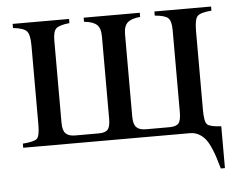

<svg xmlns="http://www.w3.org/2000/svg" viewBox="-46 -504 860 695"><g transform="rotate(-5 384.0 -156.5)"><path d="M745 -450V-435Q705 -432 694 -420.5Q683 -409 683 -366V-79Q683 -36 693.5 -26.5Q704 -17 744 -15V137H729Q706 52 683 26Q660 0 629 0H23V-15Q64 -18 74.5 -27.5Q85 -37 85 -79V-366Q85 -406 73.5 -418.5Q62 -431 24 -435V-450H229V-435Q191 -431 180 -420Q169 -409 169 -377V-78Q169 -50 180 -39Q191 -28 214 -28H300Q324 -28 333 -38.5Q342 -49 342 -77V-377Q342 -407 328 -419.5Q314 -432 283 -435H282V-450H486V-435Q454 -432 440 -419.5Q426 -407 426 -377V-78Q426 -50 437 -39Q448 -28 471 -28H557Q581 -28 590 -38.5Q599 -49 599 -78V-378Q599 -410 587.5 -421Q576 -432 539 -435V-450Z"/></g></svg>

Font: STIX MathJax Alphabets
Style: Regular
Weight: 400
Designer: MicroPress Inc., with final additions and corrections provided by Coen Hoffman, Elsevier (retired)
Version: Version 1.1.1